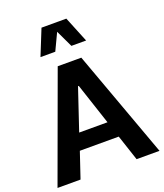

<svg xmlns="http://www.w3.org/2000/svg" viewBox="-171 -1080 1015 1191"><g transform="rotate(-20 336.5 -484.0)"><path d="M209 -169.4 151.9 0H0L259.3 -709H415L673.3 0H522L465.8 -169.4ZM335.4 -549.8 243.7 -276.9H430.7L340.3 -549.8ZM479.5 -798.8H382.3L329.1 -911.1L275.9 -798.8H178.2L246.6 -968.3H410.6Z"/></g></svg>

Font: Estedad-FD Bold
Style: Regular
Weight: 700
Designer: Amin Abedi
Version: Version 7.3